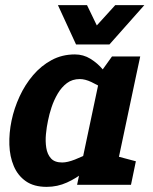

<svg xmlns="http://www.w3.org/2000/svg" viewBox="-20 -720 595 748"><path d="M373.3 -440 511.3 -430 420.3 0H280.3ZM373.3 -440 416.3 -500H526.3L511.3 -430ZM397.7 -163.3 407.7 -160Q407.7 -160 395.8 -143Q384 -126 361.8 -101Q339.7 -76 309 -51Q278.3 -26 241 -9Q203.7 8 161.7 8L222.3 -87Q242.7 -87 272 -98.5Q301.3 -110 330.2 -125.2Q359 -140.3 378.3 -151.8Q397.7 -163.3 397.7 -163.3ZM434.3 -336.7Q434.3 -336.7 419.8 -348.2Q405.3 -359.7 382.8 -374.3Q360.3 -389 335.8 -400.5Q311.3 -412 291 -412L271.7 -508Q304.7 -508 332.3 -491Q360 -474 380.8 -449Q401.7 -424 416.3 -399Q431 -374 438.3 -357Q445.7 -340 445.7 -340ZM291 -412Q261.7 -412 240.7 -396.2Q219.7 -380.3 204.8 -355Q190 -329.7 180.8 -302Q171.7 -274.3 167 -250Q161.7 -225.7 159 -197.5Q156.3 -169.3 160.3 -144Q164.3 -118.7 178.7 -102.8Q193 -87 222.3 -87L161.7 8Q112 8 80.7 -14Q49.3 -36 33.7 -73Q18 -110 16.5 -156Q15 -202 25 -250Q35 -298 56.2 -344Q77.3 -390 108.8 -427Q140.3 -464 181.2 -486Q222 -508 271.7 -508ZM410.3 0 409 -118.3 509.3 -91.7 490.3 0ZM289.7 -546.7 429 -700H542.3L406.3 -546.7ZM393 -546.7H276.3L205.7 -700H319Z"/></svg>

Font: Epunda Slab Light
Style: Italic
Weight: 300
Italic angle: -12°
Designer: Simon Atzbach
Foundry: typofactur
Version: Version 1.102